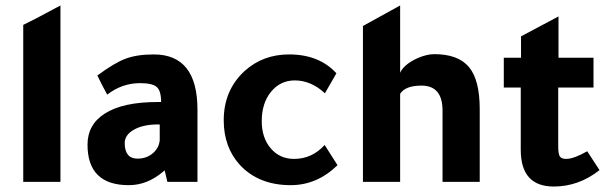

<svg xmlns="http://www.w3.org/2000/svg" viewBox="-20 -665 2240 702"><path d="M201 -645V0H65V-574Q105 -593 184 -636L194 -641Z M702 0H592L582 -42Q580 -41 576 -37Q518 12 451 12Q300 12 300 -136Q300 -209 362 -249Q428 -292 556 -292H569V-293Q569 -333 553 -347Q537 -361 492 -361Q426 -361 372 -319Q352 -355 336 -389Q398 -435 439.5 -450.5Q481 -466 542 -466Q702 -466 702 -264ZM564 -210H557Q504 -210 470 -191Q436 -172 436 -142Q436 -85 483 -85Q515 -85 538 -104Q561 -123 564 -152Z M1210 -397 1168 -324Q1117 -371 1058 -371Q1005 -371 971 -329.5Q937 -288 937 -222Q937 -161 970 -122.5Q1003 -84 1055 -84Q1121 -84 1167 -135L1214 -61Q1139 12 1043 12Q926 12 857 -62Q798 -127 798 -225Q798 -335 874 -405Q941 -466 1037 -466Q1147 -466 1210 -397Z M1307 -570 1443 -645V-399Q1457 -430 1508 -453Q1541 -467 1568 -467Q1655 -467 1694.5 -420Q1734 -373 1734 -266V0H1598V-261Q1598 -352 1521 -352Q1462 -352 1443 -322V0H1307Z M2127 -112 2172 -43Q2096 17 2005 17Q1884 17 1884 -117V-345H1822V-454H1885V-532Q1944 -564 2022 -605V-454H2150V-345H2021V-130Q2021 -102 2027 -93Q2033 -84 2050 -84Q2078 -84 2127 -112Z"/></svg>

Font: Tajawal ExtraBold
Style: Regular
Weight: 800
Designer: Boutros Fonts
Foundry: Created by Boutros International 2017
Version: Version 1.700